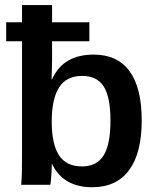

<svg xmlns="http://www.w3.org/2000/svg" viewBox="-20 -745 633 774"><path d="M551.3 -259.8Q551.3 -127.9 500.5 -59.1Q449.7 9.8 351.6 9.8Q293.5 9.8 252.7 -13.9Q211.9 -37.6 189.9 -84H189Q189 -73.2 188 -54.9Q187 -36.6 185.5 -20.8Q184.1 -4.9 182.6 0H65.4Q67.4 -19.5 68.1 -48.6Q68.8 -77.6 68.8 -116.7V-578.6H4.9V-655.3H68.8V-724.6H189.9V-655.3H340.3V-578.6H189.9V-507.8Q189.9 -488.3 189.2 -467.8Q188.5 -447.3 188 -425.8H189.9Q213.4 -476.6 255.1 -500.7Q296.9 -524.9 357.4 -524.9Q453.6 -524.9 502.4 -457.8Q551.3 -390.6 551.3 -259.8ZM425.3 -258.8Q425.3 -353.5 398.2 -396.2Q371.1 -439 311.5 -439Q248 -439 218.3 -392.8Q188.5 -346.7 188.5 -253.9Q188.5 -165 217.5 -119.6Q246.6 -74.2 310.5 -74.2Q370.6 -74.2 397.9 -118.7Q425.3 -163.1 425.3 -258.8Z"/></svg>

Font: Arimo SemiBold
Style: Regular
Weight: 600
Designer: Steve Matteson
Foundry: Monotype Imaging Inc.
Version: Version 1.33